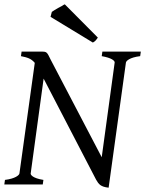

<svg xmlns="http://www.w3.org/2000/svg" viewBox="-20 -854 672 889"><path d="M141 -563 70 -51C69 -43 51 -27 3 -21L0 0H178L181 -21C130 -29 122 -45 122 -50C122 -53 123 -60 182 -490L425 -22C437 -1 446 11 483 15L563 -564C564 -572 580 -588 629 -594L632 -615H454L451 -594C497 -586 511 -573 511 -565L451 -126L215 -577C197 -614 197 -615 171 -615H80L77 -594C107 -588 124 -583 141 -563ZM433 -680 280 -834C276 -832 271 -830 266 -826L249 -817C236 -810 228 -804 220 -799L214 -776L410 -657C421 -663 424 -667 433 -680Z"/></svg>

Font: Temporarium
Style: Italic
Weight: 400
Italic angle: -7°
Version: Version 1.1